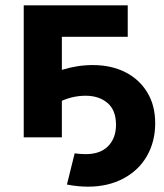

<svg xmlns="http://www.w3.org/2000/svg" viewBox="-20 -515 616 720"><path d="M328 -271Q397 -271 449.5 -244.5Q502 -218 532 -169Q562 -120 562 -53Q562 16 531 70Q500 124 442.5 154.5Q385 185 310 185Q272 185 231 177L260 60Q280 63 302 63Q356 63 385.5 33Q415 3 415 -47Q415 -102 383 -129Q351 -156 301 -156Q255 -156 212 -137V0H69V-495H459V-377H212V-253Q270 -271 328 -271Z"/></svg>

Font: Montserrat Ace
Style: Bold
Weight: 700
Designer: Julieta Ulanovsky
Foundry: Julieta Ulanovsky
Version: Version 1